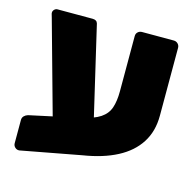

<svg xmlns="http://www.w3.org/2000/svg" viewBox="-95 -669 842 825"><g transform="rotate(15 326.5 -257.0)"><path d="M60 57Q49 58 41 50.5Q33 43 33 32V-71Q33 -82 40 -89Q47 -96 57 -99L280 -147Q335 -159 363.5 -178Q392 -197 402 -227Q412 -257 412 -300V-546Q412 -557 419.5 -564Q427 -571 438 -571H579Q590 -571 597.5 -563.5Q605 -556 605 -545V-243Q605 -174 572.5 -123Q540 -72 478 -39.5Q416 -7 327 7ZM188 -24 47 -531Q45 -539 43.5 -543Q42 -547 42 -551Q42 -559 48 -565Q54 -571 62 -571H218Q237 -571 241 -556L360 -47Z"/></g></svg>

Font: Rubik ExtraBold
Style: Regular
Weight: 800
Designer: Hubert and Fischer
Foundry: Hubert and Fischer
Version: Version 2.300;gftools[0.9.30]